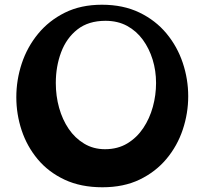

<svg xmlns="http://www.w3.org/2000/svg" viewBox="-20 -779 865 812"><path d="M413 13Q322 13 253.5 -19Q185 -51 139.5 -105.5Q94 -160 71.5 -228Q49 -296 49 -368Q49 -441 72 -510.5Q95 -580 141 -636Q187 -692 254.5 -725.5Q322 -759 411 -759Q501 -759 569.5 -726Q638 -693 684 -637.5Q730 -582 753 -513Q776 -444 776 -372Q776 -300 753 -231Q730 -162 684 -107Q638 -52 570.5 -19.5Q503 13 413 13ZM424 -148Q478 -148 518.5 -172.5Q559 -197 586 -237.5Q613 -278 626.5 -327.5Q640 -377 640 -428Q640 -480 625.5 -527Q611 -574 584 -611Q557 -648 517.5 -669.5Q478 -691 426 -691Q354 -691 307.5 -654.5Q261 -618 238.5 -558Q216 -498 216 -428Q216 -373 230 -323Q244 -273 270.5 -234Q297 -195 336 -171.5Q375 -148 424 -148Z"/></svg>

Font: Marhey Medium
Style: Regular
Weight: 500
Designer: Nur Syamsi & Bustanul Arifin
Foundry: Namelatype
Version: Version 1.000